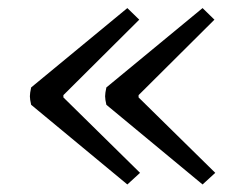

<svg xmlns="http://www.w3.org/2000/svg" viewBox="-20 -487 596 487"><path d="M523.9 -437.1 331.5 -245.7V-239.9L526 -48.6L493.8 -19.1L249.8 -221.2Q246.6 -235 246.6 -242.8Q246.6 -250.6 249.8 -265.2L493.8 -466.5ZM333.2 -437.1 140.8 -245.7V-239.9L335.2 -48.6L303 -19.1L59 -221.2Q55.8 -235 55.8 -242.8Q55.8 -250.6 59 -265.2L303 -466.5Z"/></svg>

Font: Karma Variable Light
Style: Regular
Weight: 300
Designer: Joana Correia
Foundry: Indian Type Foundry
Version: Version 3.000